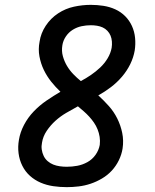

<svg xmlns="http://www.w3.org/2000/svg" viewBox="-20 -763 640 791"><path d="M255 8Q227 8 199.5 4Q172 0 147.5 -10.5Q123 -21 103.5 -38.5Q84 -56 72 -80Q60 -104 56.5 -131.5Q53 -159 58 -187Q63 -218 79 -248.5Q95 -279 119 -304Q143 -329 171.5 -348.5Q200 -368 229 -385Q209 -404 191 -426.5Q173 -449 160.5 -475Q148 -501 142.5 -530.5Q137 -560 143 -591Q148 -626 168.5 -657Q189 -688 219.5 -708Q250 -728 285 -735.5Q320 -743 354 -743Q380 -743 406 -739Q432 -735 455 -724.5Q478 -714 495.5 -696.5Q513 -679 523.5 -656Q534 -633 536.5 -607Q539 -581 535 -555Q530 -526 516.5 -498.5Q503 -471 482.5 -447Q462 -423 437 -404Q412 -385 385 -370Q408 -349 428.5 -326Q449 -303 463 -275Q477 -247 483.5 -215.5Q490 -184 485 -151Q481 -126 469.5 -102.5Q458 -79 440.5 -60Q423 -41 400 -27.5Q377 -14 353 -6Q329 2 304 5Q279 8 255 8ZM313 -429Q334 -440 354.5 -454Q375 -468 393 -485Q411 -502 423.5 -523Q436 -544 440 -566Q442 -579 441 -592Q440 -605 435.5 -616Q431 -627 422.5 -636Q414 -645 403 -650Q392 -655 379.5 -657Q367 -659 354 -659Q335 -659 316 -655Q297 -651 280 -640.5Q263 -630 251.5 -613Q240 -596 237 -577Q233 -553 239 -531.5Q245 -510 256 -491.5Q267 -473 282 -457.5Q297 -442 313 -429ZM255 -76Q277 -76 298.5 -80Q320 -84 340 -95Q360 -106 373.5 -125Q387 -144 391 -166Q393 -183 390.5 -199Q388 -215 382 -230Q376 -245 367 -258Q358 -271 347.5 -282.5Q337 -294 325 -304.5Q313 -315 301 -325Q277 -312 253 -298Q229 -284 208.5 -265.5Q188 -247 172.5 -224Q157 -201 153 -175Q150 -161 152 -147Q154 -133 160 -120.5Q166 -108 176.5 -99Q187 -90 199.5 -85Q212 -80 226.5 -78Q241 -76 255 -76Z"/></svg>

Font: Iosevka Curly Slab MdExObl
Style: Regular
Weight: 500
Width: 7
Italic angle: -9°
Monospace: yes
Designer: Belleve Invis
Foundry: Belleve Invis
Version: Version 11.1.0; ttfautohint (v1.8.3)